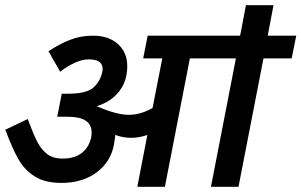

<svg xmlns="http://www.w3.org/2000/svg" viewBox="-58 -720 1161 740"><path d="M957.5 -495 861.2 0H755L851.2 -495H673.8L577.5 0H471.2L510 -200Q478.8 -188.8 447.5 -188.8Q416.2 -188.8 386.2 -200Q386.2 -192.5 381.2 -162.5Q368.8 -96.2 314.4 -55.6Q260 -15 178.8 -15Q116.2 -15 76.9 -39.4Q37.5 -63.8 13.8 -105Q-10 -146.2 -37.5 -220L48.8 -261.2Q71.2 -201.2 86.2 -172.5Q101.2 -143.8 123.8 -126.2Q146.2 -108.8 183.8 -108.8Q230 -108.8 258.1 -131.2Q286.2 -153.8 293.8 -192.5Q295 -198.8 295 -210Q295 -270 203.8 -270H190H162.5L180 -358.8H205Q276.2 -358.8 302.5 -383.1Q328.8 -407.5 336.2 -442.5Q337.5 -447.5 337.5 -455Q337.5 -491.2 283.8 -491.2Q237.5 -491.2 173.8 -443.8L128.8 -522.5Q172.5 -551.2 213.1 -566.9Q253.8 -582.5 300 -582.5Q361.2 -582.5 396.9 -550Q432.5 -517.5 432.5 -465Q432.5 -406.2 400 -366.2Q367.5 -326.2 315 -311.2L316.2 -310Q320 -310 322.5 -307.5Q392.5 -277.5 438.8 -277.5Q483.8 -277.5 530 -303.8L567.5 -495H493.8L511.2 -582.5H867.5L890 -700H996.2L973.8 -582.5H1083.8L1066.2 -495Z"/></svg>

Font: Cambay
Style: Bold Italic
Weight: 700
Italic angle: -11°
Designer: Pooja Saxena
Foundry: Pooja Saxena
Version: Version 1.006;PS 001.006;hotconv 1.0.70;makeotf.lib2.5.58329